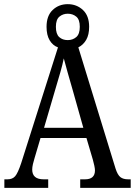

<svg xmlns="http://www.w3.org/2000/svg" viewBox="-20 -904 649 924"><path d="M1 0V-41H16Q40 -41 53 -56Q66 -71 82 -119L259 -676Q234 -685 219 -710Q204 -735 204 -775Q204 -828 233.5 -856Q263 -884 306 -884Q349 -884 379 -856Q409 -828 409 -775Q409 -737 395 -712.5Q381 -688 357 -676L536 -93Q546 -62 559.5 -51.5Q573 -41 597 -41H609V0H366V-41H389Q437 -41 437 -84Q437 -92 434 -106.5Q431 -121 427 -135L396 -240H175L146 -142Q142 -130 138.5 -114.5Q135 -99 135 -88Q135 -41 190 -41H212V0ZM306 -711Q330 -711 347 -725.5Q364 -740 364 -775Q364 -810 347 -824Q330 -838 306 -838Q283 -838 266 -824Q249 -810 249 -775Q249 -740 265 -725.5Q281 -711 306 -711ZM192 -289H381L330 -470Q317 -515 306 -553.5Q295 -592 287 -623Q281 -593 270.5 -556.5Q260 -520 248 -480Z"/></svg>

Font: Noto Serif Ethiopic Condensed
Style: Regular
Weight: 400
Width: 3
Designer: Monotype Design Team
Foundry: Monotype Imaging Inc.
Version: Version 2.102; ttfautohint (v1.8.4.7-5d5b)